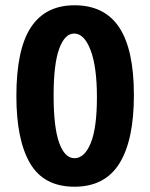

<svg xmlns="http://www.w3.org/2000/svg" viewBox="-20 -693 569 727"><path d="M262 14Q146 14 94 -74.5Q42 -163 42 -329Q42 -506 97 -589.5Q152 -673 262 -673Q376 -673 431.5 -589Q487 -505 487 -333Q487 -162 432 -74Q377 14 262 14ZM262 -94Q300 -94 323.5 -151Q347 -208 347 -325Q347 -440 323 -503Q299 -566 261 -566Q225 -566 204 -508Q183 -450 183 -332Q183 -211 204 -152.5Q225 -94 262 -94Z"/></svg>

Font: Bricolage Grotesque 12pt Condensed Bricolage Grotesque 10pt Condensed Regular
Style: Bold
Weight: 700
Width: 3
Designer: Mathieu Triay
Foundry: Atelier Triay
Version: Version 1.001; ttfautohint (v1.8.4.7-5d5b);gftools[0.9.33.de